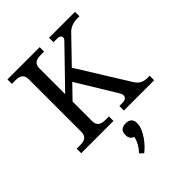

<svg xmlns="http://www.w3.org/2000/svg" viewBox="-273 -845 1288 1288"><g transform="rotate(-45 371.5 -200.5)"><path d="M234 -101V-286L326 -381L497 -100C516 -68 504 -43 464 -43H435V0H722V-43H697C665 -43 635 -56 614 -91L391 -450L559 -624C581 -646 616 -658 650 -658H671V-700H425V-658H460C493 -658 506 -635 481 -611L234 -356V-600C234 -640 255 -658 303 -658H336V-700H30V-658H63C111 -658 132 -640 132 -600V-101C132 -61 111 -43 63 -43H30V0H336V-43H303C255 -43 234 -61 234 -101ZM304 275 328 299C371 269 438 186 438 126V120C438 87 417 69 385 69H379C347 69 326 87 326 120V126C326 151 338 168 359 174C353 209 331 247 304 275Z"/></g></svg>

Font: LT Superior Serif Medium
Style: Regular
Weight: 500
Designer: Daniel Lyons
Foundry: LyonsType
Version: Version 2.120;FEAKit 1.0